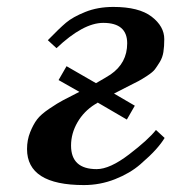

<svg xmlns="http://www.w3.org/2000/svg" viewBox="-20 -522 495 554"><path d="M58 -92Q58 -118 67 -140.5Q76 -163 87 -177.5Q98 -192 122.5 -208.5Q147 -225 161.5 -232.5Q176 -240 209 -257L149 -291L172 -331L257 -282Q285 -298 299 -307Q347 -340 347 -397Q347 -456 278 -456Q220 -456 143 -383L118 -406Q151 -440 170.5 -456.5Q190 -473 226 -487.5Q262 -502 307 -502Q381 -502 417.5 -474Q454 -446 454 -409Q454 -388 451.5 -372Q449 -356 441 -343Q433 -330 427 -322Q421 -314 405 -303.5Q389 -293 379.5 -288Q370 -283 346 -271Q322 -259 309 -252L369 -217L346 -177L262 -226Q261 -225 258.5 -223.5Q256 -222 254 -221Q222 -201 203.5 -169Q185 -137 185 -102Q185 -34 259 -34Q297 -34 352.5 -76.5Q408 -119 430 -147L455 -124Q446 -109 430 -91Q414 -73 384.5 -47.5Q355 -22 312 -5Q269 12 222 12Q58 12 58 -92Z"/></svg>

Font: Heuristica
Style: Bold Italic
Weight: 700
Italic angle: -13°
Version: Version 1.0.2